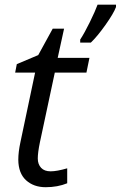

<svg xmlns="http://www.w3.org/2000/svg" viewBox="-20 -779 509 809"><path d="M57.1 -106Q57.1 -138.2 65.9 -179.2L127.9 -473.1H43.9L50.8 -508.8L141.1 -546.9L202.1 -658.2H250L223.1 -535.2H356.9L344.2 -473.1H210.9L147.9 -178.2Q139.2 -135.7 139.2 -111.3Q139.2 -86.9 153.3 -71.8Q167 -57.1 193.4 -57.1Q219.7 -57.1 263.2 -69.8V-6.8Q222.7 9.8 172.4 9.8Q122.1 9.8 89.8 -19.5Q57.6 -48.8 57.1 -106ZM468.8 -759.3V-749.5Q459 -722.7 424.3 -673.8Q389.6 -625 362.8 -599.6H317.9V-612.3Q335.9 -639.6 358.9 -686.5Q381.8 -733.4 391.1 -759.3Z"/></svg>

Font: OpenSans-Italic
Style: Italic
Weight: 400
Italic angle: -12°
Foundry: Ascender Corporation
Version: Version 1.10